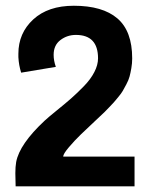

<svg xmlns="http://www.w3.org/2000/svg" viewBox="-20 -658 558 678"><path d="M177.2 -421.9 54.7 -401.4Q46.4 -427.7 44.9 -456.1Q44.9 -456.1 44.9 -468.3Q44.9 -541 97.4 -589.4Q149.9 -637.7 240.7 -637.7Q342.3 -637.7 394.5 -593Q446.8 -548.3 446.8 -451.7Q446.8 -434.1 443.8 -417.2Q440.9 -400.4 437.5 -387.7Q434.1 -375 426 -359.9Q418 -344.7 413.3 -336.7Q408.7 -328.6 397.2 -314.7Q385.7 -300.8 381.8 -296.4Q377.9 -292 364.7 -278.3Q351.6 -264.6 349.6 -262.7Q344.2 -257.3 316.2 -231.2Q288.1 -205.1 265.6 -183.3Q243.2 -161.6 223.1 -137.9Q203.1 -114.3 203.1 -105H455.1V0H35.2Q35.2 -7.3 34.7 -22.7Q34.2 -38.1 34.2 -46.4Q34.2 -69.3 37.1 -85.9Q48.8 -148.9 137.7 -231.9Q150.9 -244.1 179.9 -267.6Q209 -291 231 -310.3Q252.9 -329.6 276.6 -354Q300.3 -378.4 313.2 -403.6Q326.2 -428.7 326.2 -452.1Q326.2 -534.7 248 -534.7Q217.3 -534.7 193.4 -516.6Q169.4 -498.5 169.4 -464.4Q169.4 -443.4 177.2 -421.9Z"/></svg>

Font: Fantasque Sans Mono
Style: Bold
Weight: 700
Monospace: yes
Designer: Jany Belluz
Version: Version 1.8.0 ; ttfautohint (v1.8.2)